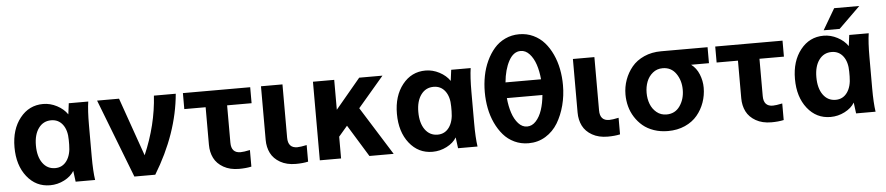

<svg xmlns="http://www.w3.org/2000/svg" viewBox="-42 -977 5794 1256"><g transform="rotate(-5 2855.0 -349.0)"><path d="M34.2 -258.8Q34.2 -376 93.3 -450.4Q152.3 -524.9 245.1 -524.9Q291.5 -524.9 335.4 -502Q379.4 -479 403.8 -442.9Q406.2 -463.9 413.1 -515.1H541Q532.2 -457 532.2 -359.9V-154.8Q532.2 -58.1 541 0H413.1Q405.8 -52.7 403.8 -71.8Q382.8 -36.6 338.6 -13.9Q294.4 8.8 245.1 8.8Q152.3 8.8 93.3 -65.9Q34.2 -140.6 34.2 -258.8ZM392.1 -245.1V-275.9Q392.1 -339.8 364 -377Q335.9 -414.1 288.1 -414.1Q236.3 -414.1 205.6 -372.1Q174.8 -330.1 174.8 -258.8Q174.8 -185.5 205.6 -142.8Q236.3 -100.1 288.1 -100.1Q335.9 -100.1 364 -139.2Q392.1 -178.2 392.1 -245.1Z M798.8 0 599.1 -516.1H743.2L877.9 -132.8Q960.4 -324.2 972.2 -516.1H1115.7Q1092.8 -256.8 936 0Z M1302.7 -164.1V-411.1H1162.6V-516.1H1604.5V-411.1H1443.8V-166Q1443.8 -98.1 1504.9 -98.1Q1525.4 -98.1 1566.9 -106.9V2Q1531.7 9.8 1485.8 9.8Q1426.3 9.8 1383.8 -14.4Q1341.3 -38.6 1322 -77.1Q1302.7 -115.7 1302.7 -164.1Z M1675.3 -164.1V-516.1H1816.4V-166Q1816.4 -98.1 1877.4 -98.1Q1897.9 -98.1 1939.5 -106.9V2Q1904.3 9.8 1858.4 9.8Q1798.8 9.8 1756.3 -14.4Q1713.9 -38.6 1694.6 -77.1Q1675.3 -115.7 1675.3 -164.1Z M2016.6 0V-516.1H2156.2V-319.8L2320.3 -516.1H2473.1L2303.2 -316.9L2501.5 0H2342.3L2213.4 -210L2156.2 -143.1V0Z M2545.4 -258.8Q2545.4 -376 2604.5 -450.4Q2663.6 -524.9 2756.3 -524.9Q2802.7 -524.9 2846.7 -502Q2890.6 -479 2915 -442.9Q2917.5 -463.9 2924.3 -515.1H3052.2Q3043.5 -457 3043.5 -359.9V-154.8Q3043.5 -58.1 3052.2 0H2924.3Q2917 -52.7 2915 -71.8Q2894 -36.6 2849.9 -13.9Q2805.7 8.8 2756.3 8.8Q2663.6 8.8 2604.5 -65.9Q2545.4 -140.6 2545.4 -258.8ZM2903.3 -245.1V-275.9Q2903.3 -339.8 2875.2 -377Q2847.2 -414.1 2799.3 -414.1Q2747.6 -414.1 2716.8 -372.1Q2686 -330.1 2686 -258.8Q2686 -185.5 2716.8 -142.8Q2747.6 -100.1 2799.3 -100.1Q2847.2 -100.1 2875.2 -139.2Q2903.3 -178.2 2903.3 -245.1Z M3387.2 7.8Q3337.4 7.8 3294.9 -12.2Q3252.4 -32.2 3222.7 -66.7Q3192.9 -101.1 3171.6 -146.7Q3150.4 -192.4 3140.4 -243.9Q3130.4 -295.4 3130.4 -350.1Q3130.4 -404.8 3140.4 -456.3Q3150.4 -507.8 3171.6 -553.5Q3192.9 -599.1 3222.7 -633.5Q3252.4 -668 3294.9 -688Q3337.4 -708 3387.2 -708Q3437 -708 3479.5 -688Q3522 -668 3552 -633.8Q3582 -599.6 3603 -554Q3624 -508.3 3634 -457Q3644 -405.8 3644 -351.1Q3644 -282.7 3627.4 -219.2Q3610.8 -155.8 3580.1 -104.7Q3549.3 -53.7 3499.3 -22.9Q3449.2 7.8 3387.2 7.8ZM3271 -401.9H3504.4Q3499.5 -456.1 3485.1 -499.3Q3470.7 -542.5 3445.3 -570.3Q3419.9 -598.1 3387.2 -598.1Q3339.8 -598.1 3309.3 -542Q3278.8 -485.8 3271 -401.9ZM3387.2 -102.1Q3419.9 -102.1 3445.3 -129.9Q3470.7 -157.7 3485.1 -201.2Q3499.5 -244.6 3504.4 -298.8H3271Q3275.9 -244.6 3290.3 -201.2Q3304.7 -157.7 3329.8 -129.9Q3355 -102.1 3387.2 -102.1Z M3723.6 -164.1V-516.1H3864.7V-166Q3864.7 -98.1 3925.8 -98.1Q3946.3 -98.1 3987.8 -106.9V2Q3952.6 9.8 3906.7 9.8Q3847.2 9.8 3804.7 -14.4Q3762.2 -38.6 3742.9 -77.1Q3723.6 -115.7 3723.6 -164.1Z M4302.7 7.8Q4252.9 7.8 4210.4 -6.8Q4168 -21.5 4138.2 -46.6Q4108.4 -71.8 4087.2 -105.2Q4065.9 -138.7 4055.9 -176.5Q4045.9 -214.4 4045.9 -253.9Q4045.9 -304.2 4062.5 -350.3Q4079.1 -396.5 4109.9 -433.8Q4140.6 -471.2 4190.7 -493.7Q4240.7 -516.1 4302.7 -516.1H4607.9V-411.1H4490.7Q4524.9 -385.7 4542.2 -342.8Q4559.6 -299.8 4559.6 -254.9Q4559.6 -204.6 4543.2 -158.2Q4526.9 -111.8 4495.8 -74.5Q4464.8 -37.1 4414.8 -14.6Q4364.7 7.8 4302.7 7.8ZM4302.7 -101.1Q4358.9 -101.1 4390.4 -146.2Q4421.9 -191.4 4421.9 -252.9Q4421.9 -314.5 4390.4 -359.6Q4358.9 -404.8 4302.7 -404.8Q4265.1 -404.8 4237.8 -382.3Q4210.4 -359.9 4197.5 -326.2Q4184.6 -292.5 4184.6 -252.9Q4184.6 -213.4 4197.5 -179.7Q4210.4 -146 4237.8 -123.5Q4265.1 -101.1 4302.7 -101.1Z M4798.3 -164.1V-411.1H4658.2V-516.1H5100.1V-411.1H4939.5V-166Q4939.5 -98.1 5000.5 -98.1Q5021 -98.1 5062.5 -106.9V2Q5027.3 9.8 4981.4 9.8Q4921.9 9.8 4879.4 -14.4Q4836.9 -38.6 4817.6 -77.1Q4798.3 -115.7 4798.3 -164.1Z M5159.2 -258.8Q5159.2 -376 5218.3 -450.4Q5277.3 -524.9 5370.1 -524.9Q5416.5 -524.9 5460.4 -502Q5504.4 -479 5528.8 -442.9Q5531.2 -463.9 5538.1 -515.1H5666Q5657.2 -457 5657.2 -359.9V-154.8Q5657.2 -58.1 5666 0H5538.1Q5530.8 -52.7 5528.8 -71.8Q5507.8 -36.6 5463.6 -13.9Q5419.4 8.8 5370.1 8.8Q5277.3 8.8 5218.3 -65.9Q5159.2 -140.6 5159.2 -258.8ZM5517.1 -245.1V-275.9Q5517.1 -339.8 5489 -377Q5460.9 -414.1 5413.1 -414.1Q5361.3 -414.1 5330.6 -372.1Q5299.8 -330.1 5299.8 -258.8Q5299.8 -185.5 5330.6 -142.8Q5361.3 -100.1 5413.1 -100.1Q5460.9 -100.1 5489 -139.2Q5517.1 -178.2 5517.1 -245.1ZM5455.1 -698.2H5620.1L5479 -560.1H5374Z"/></g></svg>

Font: LT Superior
Style: Bold
Weight: 400
Designer: Daniel Lyons
Foundry: LyonsType
Version: Version 1.000